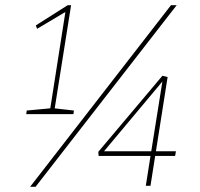

<svg xmlns="http://www.w3.org/2000/svg" viewBox="-20 -716 771 740"><path d="M190 -293 185 -299 265 -290 263 -276H81L83 -290L179 -299L173 -293L233 -676L239 -674L123 -605L118 -618L241 -696H254ZM96 4 639 -696H661L117 4ZM561 -121 566 -115H360L359 -131L606 -424L626 -419L580 -127L576 -133H658L655 -115H572L579 -121L560 0H542ZM569 -133 562 -127 607 -409 611 -408 375 -126 374 -133Z"/></svg>

Font: Bitter Thin Thin
Style: Italic
Weight: 250
Italic angle: -9°
Version: Version 2.002